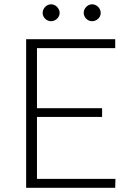

<svg xmlns="http://www.w3.org/2000/svg" viewBox="-20 -894 620 914"><path d="M529.5 -42.5 528.5 0H104.5V-707.5H528.5V-665H156V-379H466V-337.5H156V-42.5ZM264 -832.5Q264 -824.5 260.5 -817.2Q257 -810 251.5 -804.8Q246 -799.5 238.5 -796.2Q231 -793 223 -793Q215 -793 207.8 -796.2Q200.5 -799.5 195 -804.8Q189.5 -810 186.2 -817.2Q183 -824.5 183 -832.5Q183 -840.5 186.2 -848Q189.5 -855.5 195 -861.2Q200.5 -867 207.8 -870.2Q215 -873.5 223 -873.5Q231 -873.5 238.5 -870.2Q246 -867 251.5 -861.2Q257 -855.5 260.5 -848Q264 -840.5 264 -832.5ZM459.5 -832.5Q459.5 -824.5 456.2 -817.2Q453 -810 447.2 -804.8Q441.5 -799.5 434.2 -796.2Q427 -793 419 -793Q410.5 -793 403.2 -796.2Q396 -799.5 390.5 -804.8Q385 -810 381.8 -817.2Q378.5 -824.5 378.5 -832.5Q378.5 -849 390.5 -861.2Q402.5 -873.5 419 -873.5Q427 -873.5 434.2 -870.2Q441.5 -867 447.2 -861.2Q453 -855.5 456.2 -848Q459.5 -840.5 459.5 -832.5Z"/></svg>

Font: Lato 2
Style: Regular
Weight: 300
Designer: Lukasz Dziedzic with Adam Twardoch and Botio Nikoltchev
Foundry: tyPoland Lukasz Dziedzic
Version: Version 2.015; 2015-08-06; http://www.latofonts.com/